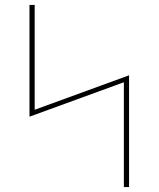

<svg xmlns="http://www.w3.org/2000/svg" viewBox="-20 -755 640 775"><path d="M480 0V-423L99 -284V-735H120V-312L501 -451V0Z"/></svg>

Font: Iosevka Thin Extended
Style: Regular
Weight: 100
Width: 7
Monospace: yes
Designer: Belleve Invis
Foundry: Belleve Invis
Version: Version 32.5.0; ttfautohint (v1.8.4)